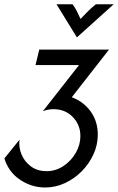

<svg xmlns="http://www.w3.org/2000/svg" viewBox="-20 -853 542 882"><path d="M187.5 8.3Q125.7 8.3 72.9 -26.7Q20.1 -61.8 0 -125L69.4 -211.1Q65.3 -175.7 79.2 -142.7Q93.1 -109.7 122.6 -88.2Q152.1 -66.7 194.4 -66.7Q235.4 -66.7 270.8 -89.9Q306.2 -113.2 327.8 -150.3Q349.3 -187.5 349.3 -227.8Q349.3 -279.2 314.6 -315.3Q279.9 -351.4 225.7 -351.4Q200.7 -351.4 177.1 -342.4L343.1 -554.2H143.1L160.4 -625H480.6L309.7 -406.2Q363.2 -386.8 396.2 -341.3Q429.2 -295.8 429.2 -234.7Q429.2 -187.5 409.4 -144.1Q389.6 -100.7 355.6 -66.3Q321.5 -31.9 278.1 -11.8Q234.7 8.3 187.5 8.3ZM333.3 -681.2 239.6 -833.3H313.2Q324.3 -818.8 332.3 -803.1Q340.3 -787.5 350 -766Q370.1 -787.5 386.1 -803.1Q402.1 -818.8 420.1 -833.3H502.1Z"/></svg>

Font: Afacad
Style: Italic
Weight: 400
Italic angle: -14°
Designer: Kristian Moeller
Foundry: Dicotype
Version: Version 1.000